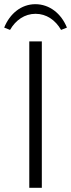

<svg xmlns="http://www.w3.org/2000/svg" viewBox="-32 -898 340 918"><path d="M137 -878C70 -878 15 -833 -12 -766L16 -755C43 -802 86 -832 138 -832C190 -832 233 -802 260 -755L288 -766C261 -833 205 -878 137 -878ZM108 0H168V-700H108Z"/></svg>

Font: Resamitz
Style: Regular
Weight: 500
Designer: gluk
Foundry: gluk
Version: Version 0.047